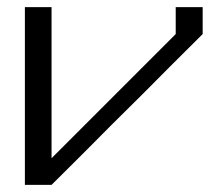

<svg xmlns="http://www.w3.org/2000/svg" viewBox="-20 -520 616 540"><path d="M291.7 -166.7Q224.2 -98.3 125 0H50V-500H125V-75L474.2 -424.2V-500H550V-424.2Q450 -325 383.3 -257.5Z"/></svg>

Font: 0xA000-Squarish
Style: Squareish
Weight: 400
Version: Version 0.1